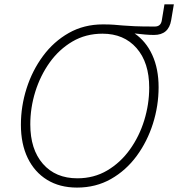

<svg xmlns="http://www.w3.org/2000/svg" viewBox="-20 -849 816 879"><path d="M332.5 9.8Q253.4 9.8 195.8 -25.6Q138.2 -61 106.9 -125.5Q75.7 -189.9 75.7 -277.8Q75.7 -362.8 101.8 -444.6Q127.9 -526.4 176.8 -592.5Q225.6 -658.7 294.9 -698Q364.3 -737.3 450.7 -737.3Q451.7 -737.3 452.6 -737.3Q481.9 -737.3 501 -735.8Q520 -734.4 541 -732.4Q562 -730.5 595.7 -729Q629.4 -727.5 688.5 -727.5Q716.3 -727.5 720.7 -755.4L732.9 -829.1H775.9L763.7 -756.8Q752.4 -689 685.1 -689Q666 -689 644 -690.9Q622.1 -692.9 596.2 -695.8Q648.4 -660.2 677.2 -597.2Q706.1 -534.2 706.1 -449.7Q706.1 -364.7 680.2 -283Q654.3 -201.2 605.7 -135Q557.1 -68.8 488 -29.5Q418.9 9.8 332.5 9.8ZM334 -32.7Q410.2 -32.7 470.9 -68.6Q531.7 -104.5 574.7 -164.6Q617.7 -224.6 640.4 -298.3Q663.1 -372.1 663.1 -447.8Q663.1 -562.5 605.2 -628.7Q547.4 -694.8 449.2 -694.8Q372.6 -694.8 311.5 -658.9Q250.5 -623 207.5 -563Q164.6 -502.9 141.6 -429.2Q118.7 -355.5 118.7 -279.8Q118.7 -165 176.5 -98.9Q234.4 -32.7 334 -32.7Z"/></svg>

Font: Inter Extra Light
Style: Italic
Weight: 200
Italic angle: -9.39999°
Designer: Rasmus Andersson
Foundry: rsms
Version: Version 4.000;git-3c8e0fc